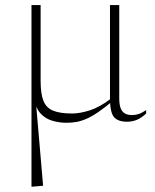

<svg xmlns="http://www.w3.org/2000/svg" viewBox="-20 -460 594 735"><path d="M100.5 -440.5H135.5V-150.5Q135.5 -101.5 146.2 -74.2Q157 -47 183.5 -36.2Q210 -25.5 256.5 -25.5Q285 -25.5 322.8 -37.2Q360.5 -49 405 -82.5L413.5 -75Q380.5 -47.5 355.5 -30.5Q330.5 -13.5 310 -4.8Q289.5 4 271.5 7Q253.5 10 235 10Q206 10 179 1.8Q152 -6.5 133.8 -27.2Q115.5 -48 112.5 -84L115.5 -92L145 251L106 254.5H100.5ZM436.5 -83.5Q436.5 -59.5 442 -45.5Q447.5 -31.5 458.5 -25.5Q469.5 -19.5 485.5 -19.5Q498.5 -19.5 510.8 -23.5Q523 -27.5 539.5 -38.5V-25.5Q521.5 -8.5 503.8 -1.2Q486 6 466.5 6Q431.5 6 416.2 -12Q401 -30 401 -85.5V-440.5H436.5Z"/></svg>

Font: Newsreader 16pt 16pt ExtraLight
Style: Regular
Weight: 250
Version: Version 1.003